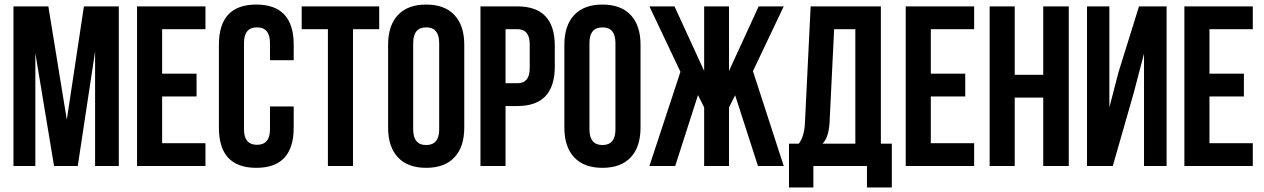

<svg xmlns="http://www.w3.org/2000/svg" viewBox="-20 -728 5542 842"><path d="M273 -203 348 -700H501V0H397V-502L321 0H217L135 -495V0H39V-700H192Z M691 -405H842V-305H691V-100H881V0H581V-700H881V-600H691Z M1268 -261V-168Q1268 8 1104 8Q940 8 940 -168V-532Q940 -708 1104 -708Q1268 -708 1268 -532V-464H1164V-539Q1164 -608 1107 -608Q1050 -608 1050 -539V-161Q1050 -93 1107 -93Q1164 -93 1164 -161V-261Z M1303 -700H1643V-600H1528V0H1418V-600H1303Z M1792 -161Q1792 -92 1849 -92Q1906 -92 1906 -161V-539Q1906 -608 1849 -608Q1792 -608 1792 -539ZM1682 -532Q1682 -616 1725 -662Q1768 -708 1849 -708Q1930 -708 1973 -662Q2016 -616 2016 -532V-168Q2016 -84 1973 -38Q1930 8 1849 8Q1768 8 1725 -38Q1682 -84 1682 -168Z M2249 -700Q2413 -700 2413 -527V-436Q2413 -263 2249 -263H2197V0H2087V-700ZM2197 -600V-363H2249Q2303 -363 2303 -429V-534Q2303 -600 2249 -600Z M2565 -161Q2565 -92 2622 -92Q2679 -92 2679 -161V-539Q2679 -608 2622 -608Q2565 -608 2565 -539ZM2455 -532Q2455 -616 2498 -662Q2541 -708 2622 -708Q2703 -708 2746 -662Q2789 -616 2789 -532V-168Q2789 -84 2746 -38Q2703 8 2622 8Q2541 8 2498 -38Q2455 -84 2455 -168Z M3177 -417 3307 -700H3417L3282 -416L3417 0H3304L3204 -310L3177 -257V0H3068V-257L3041 -311L2941 0H2828L2964 -413L2828 -700H2938L3068 -417V-700H3177Z M3782 94V0H3547V94H3440V-98H3483Q3507 -128 3510 -189L3535 -700H3843V-98H3891V94ZM3618 -191Q3614 -124 3587 -98H3731V-600H3638Z M4062 -405H4213V-305H4062V-100H4252V0H3952V-700H4252V-600H4062Z M4430 0H4320V-700H4430V-400H4555V-700H4667V0H4555V-300H4430Z M4860 0H4747V-700H4845V-257L4885 -411L4975 -700H5096V0H4997V-493L4952 -321Z M5284 -405H5435V-305H5284V-100H5474V0H5174V-700H5474V-600H5284Z"/></svg>

Font: Adderley Bold
Style: Regular
Weight: 700
Designer: gorohovskiy
Version: Version 1.003 November 13, 2017